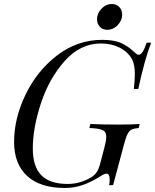

<svg xmlns="http://www.w3.org/2000/svg" viewBox="-20 -920 771 954"><path d="M430 -37Q450 -49 460 -64Q470 -79 476 -100L499 -188Q508 -221 508 -240Q508 -265 490 -273.5Q472 -282 424 -284L429 -304Q482 -301 569 -301Q638 -301 674 -304L669 -284Q645 -282 633.5 -276Q622 -270 613.5 -253.5Q605 -237 595 -198L542 0H522Q525 -12 525 -26Q525 -57 510 -57Q504 -57 496.5 -54Q489 -51 472 -40Q430 -14 389 0Q348 14 302 14Q180 14 115 -45.5Q50 -105 50 -215Q50 -331 106.5 -449Q163 -567 263.5 -644.5Q364 -722 488 -722Q548 -722 583.5 -705.5Q619 -689 652 -657Q661 -648 669 -648Q679 -648 688.5 -662Q698 -676 709 -708H731Q698 -622 667 -478H645Q650 -521 650 -553Q650 -599 636 -626Q615 -663 574 -683.5Q533 -704 482 -704Q379 -704 301.5 -617Q224 -530 183.5 -407Q143 -284 143 -182Q143 -92 185.5 -49Q228 -6 316 -6Q349 -6 378.5 -15Q408 -24 430 -37ZM536 -900Q559 -900 573 -885Q587 -870 587 -847Q587 -819 565 -795.5Q543 -772 512 -772Q490 -772 476 -787Q462 -802 462 -825Q462 -853 484 -876.5Q506 -900 536 -900Z"/></svg>

Font: Playfair Display
Style: Italic
Weight: 400
Italic angle: -14°
Designer: Claus Eggers Sørensen
Foundry: Claus Eggers Sørensen
Version: Version 1.200; ttfautohint (v1.6)